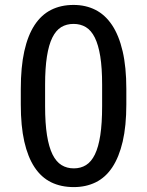

<svg xmlns="http://www.w3.org/2000/svg" viewBox="-20 -741 591 771"><path d="M487.3 -321.8Q487.3 -235.4 472.7 -172.6Q458 -109.9 430.9 -69.1Q403.8 -28.3 364.5 -9Q325.2 10.3 276.4 10.3Q225.1 10.3 185.5 -9Q146 -28.3 118.9 -69.1Q91.8 -109.9 77.6 -172.4Q63.5 -234.9 63.5 -321.3V-383.8Q63.5 -471.7 77.6 -535.4Q91.8 -599.1 118.9 -640.4Q146 -681.6 185.3 -701.4Q224.6 -721.2 275.4 -721.2Q324.2 -721.2 363.3 -701.4Q402.3 -681.6 429.9 -640.4Q457.5 -599.1 472.4 -535.4Q487.3 -471.7 487.3 -383.8ZM390.1 -400.9Q390.1 -468.3 382.6 -514.9Q375 -561.5 360.6 -590.3Q346.2 -619.1 324.7 -632.1Q303.2 -645 275.4 -645Q247.1 -645 225.8 -632.1Q204.6 -619.1 190.2 -590.1Q175.8 -561 168.5 -514.4Q161.1 -467.8 161.1 -400.9V-314.5Q161.1 -245.6 168.7 -198Q176.3 -150.4 190.9 -120.8Q205.6 -91.3 227.1 -78.1Q248.5 -64.9 276.4 -64.9Q304.2 -64.9 325.4 -78.1Q346.7 -91.3 361.1 -120.8Q375.5 -150.4 382.8 -198.2Q390.1 -246.1 390.1 -314.9Z"/></svg>

Font: Ufes Sans
Style: Regular
Weight: 400
Designer: Ricardo Esteves, Filipe Motta, Cassio Ferreira, Ana Quintelato & Breno Mello
Foundry: ProDesignUfes - Ricardo Esteves, Filipe Motta, Cassio Ferreira, Ana Quintelato & Breno Mello (This is a derivative work,
Version: Version 2.0